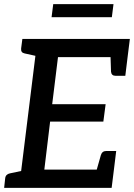

<svg xmlns="http://www.w3.org/2000/svg" viewBox="-20 -907 647 927"><path d="M72 0 161 -719H607L596 -631H260L232 -404H490L479 -320H222L194 -88H530L519 0ZM440 -63 467 -158Q470 -168 476.5 -173Q483 -178 493 -178H541L530 -88ZM513 -656 596 -631 585 -541H538Q528 -541 522.5 -546Q517 -551 516 -561ZM189 -719 167 -634 99 -649Q89 -651 85 -657Q81 -663 82 -673L88 -719ZM0 0 5 -46Q6 -56 12 -62Q18 -68 28 -70L99 -85L101 0ZM229 -824 237 -887H528L520 -824Z"/></svg>

Font: Aleo Medium
Style: Italic
Weight: 500
Italic angle: -7°
Designer: Alessio Laiso
Foundry: Alessio Laiso
Version: Version 2.001;gftools[0.9.29]